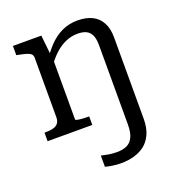

<svg xmlns="http://www.w3.org/2000/svg" viewBox="-141 -660 934 1017"><g transform="rotate(-20 326.0 -152.0)"><path d="M42 0V-48H45Q71 -48 90 -52.5Q109 -57 119 -69.5Q129 -82 129 -104V-438Q129 -453 120.5 -460.5Q112 -468 95 -473Q78 -478 52 -483L42 -485V-537H202L214 -423L218 -418V-58Q218 -55 230 -52.5Q242 -50 259 -49Q276 -48 290 -48H294V0ZM472 62V-385Q472 -418 463.5 -439Q455 -460 436 -470.5Q417 -481 385 -481Q351 -481 318 -467Q285 -453 254.5 -424.5Q224 -396 194 -352L179 -384Q212 -438 246.5 -474Q281 -510 321 -528.5Q361 -547 408 -547Q457 -547 490.5 -530.5Q524 -514 542.5 -480.5Q561 -447 561 -396V62Q561 114 544.5 149.5Q528 185 501 205Q474 225 440 234Q406 243 371 243Q344 243 319 239Q294 235 281 231V168Q298 172 320 176Q342 180 369 180Q401 180 424 169.5Q447 159 459.5 133Q472 107 472 62Z"/></g></svg>

Font: Roboto Serif
Style: Regular
Weight: 400
Designer: Greg Gazdowicz
Foundry: Commercial Type
Version: Version 1.008